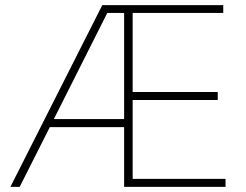

<svg xmlns="http://www.w3.org/2000/svg" viewBox="-20 -727 956 747"><path d="M377.9 -707H848.6V-676.8H496.1V-369.1H827.1V-337.9H496.1V-31.2H857.4V0H462.9V-232.4H173.8L56.6 0H20.5ZM462.9 -263.7V-676.8H397.5L189.5 -263.7Z"/></svg>

Font: Pretendard Thin
Style: Regular
Weight: 100
Designer: Base glyphs from Inter by Rasmus Andersson; Hangeul glyphs from Noto Sans CJK(Source Han Sans) by Jang Soo-young and Kan
Foundry: Kil Hyung-jin
Version: Version 1.309